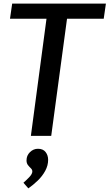

<svg xmlns="http://www.w3.org/2000/svg" viewBox="-20 -748 603 1057"><path d="M47 -728H563L551 -645H349L262 0H150L236 -645H35ZM189 71Q217 71 231 89Q245 107 245 132Q245 163 229 192.5Q213 222 187.5 246.5Q162 271 136 289L109 258Q122 247 140 228.5Q158 210 158 196Q158 186 150 178.5Q142 171 134 161Q126 151 126 135Q126 108 145 89.5Q164 71 189 71Z"/></svg>

Font: Rosario SemiBold
Style: Italic
Weight: 600
Italic angle: -8.05°
Designer: Hector Gatti
Foundry: Omnibus Type
Version: Version 1.101; ttfautohint (v1.8.1.43-b0c9)